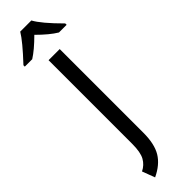

<svg xmlns="http://www.w3.org/2000/svg" viewBox="-420 -926 1097 1097"><g transform="rotate(-45 129.0 -377.0)"><path d="M173 -944Q200 -893 298 -795V-784H236Q189 -812 127 -874Q66 -813 20 -784H-40V-795Q54 -895 83 -944ZM39 190 10 113Q45 96 63.5 63Q82 30 82 -38V-714H172V-38Q172 53 140.5 105Q109 157 39 190Z"/></g></svg>

Font: Advent Sans Logo
Style: Regular
Weight: 400
Designer: Types & Symbols
Foundry: Types & Symbols
Version: Version 1.002